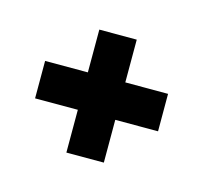

<svg xmlns="http://www.w3.org/2000/svg" viewBox="-91 -582 662 626"><g transform="rotate(-30 240.0 -268.5)"><path d="M342.3 -460 240.2 -357.9 138.2 -460 48.8 -370.6 150.9 -268.6 48.8 -166.5 138.2 -77.1 240.2 -179.2 342.3 -77.1 431.6 -166.5 329.6 -268.6 431.6 -370.6Z"/></g></svg>

Font: Saman Dere
Style: Regular
Weight: 400
Designer: Tuna Ça_lar Gümü_
Foundry: Tuna Ça_lar Gümü_
Version: Version 1.001;hotconv 1.0.109;makeotfexe 2.5.65596